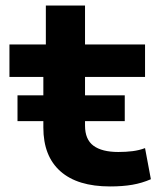

<svg xmlns="http://www.w3.org/2000/svg" viewBox="-20 -661 578 691"><path d="M376 10Q259 10 197.5 -44.5Q136 -99 136 -202V-384H14V-501H145V-641H286V-501H502V-384H286V-209Q286 -159 316.5 -136.5Q347 -114 406 -114Q433 -114 457 -117Q481 -120 502 -128L523 -16Q491 -2 456 4Q421 10 376 10ZM43 -225V-318H429V-225Z"/></svg>

Font: Nunito Sans 7pt Expanded
Style: Bold
Weight: 700
Width: 7
Designer: Vernon Adams
Foundry: Vernon Adams
Version: Version 3.101;gftools[0.9.27]